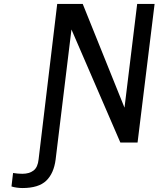

<svg xmlns="http://www.w3.org/2000/svg" viewBox="-20 -720 842 970"><path d="M93 230Q81 230 65.5 228Q50 226 38 222L46 154Q58 156 70.5 157Q83 158 93 158Q128 158 149.5 141.5Q171 125 175 85L269 -700H398L609 -176L673 -700H761L675 0H588L341 -571L261 86Q252 156 213.5 193Q175 230 93 230Z"/></svg>

Font: Inclusive Sans
Style: Italic
Weight: 400
Italic angle: -7°
Designer: Olivia King
Foundry: Olivia King
Version: Version 2.004